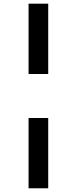

<svg xmlns="http://www.w3.org/2000/svg" viewBox="-20 -787 419 1040"><path d="M134.8 -386.2V-767.1H241.2V-386.2ZM134.8 232.9V-147.9H241.2V232.9Z"/></svg>

Font: Open Sans Condensed
Style: Bold Italic
Weight: 700
Width: 3
Italic angle: -12°
Designer: Monotype Design Team
Foundry: Monotype Imaging Inc.
Version: Version 3.003; ttfautohint (v1.8.4)